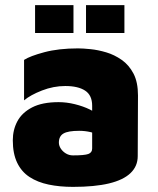

<svg xmlns="http://www.w3.org/2000/svg" viewBox="-20 -715 619 750"><path d="M265 15Q213 15 170 6Q127 -3 95.5 -23.5Q64 -44 47 -79.5Q30 -115 30 -167Q30 -208 48 -241.5Q66 -275 105.5 -295.5Q145 -316 209 -316Q240 -316 272.5 -308Q305 -300 331.5 -287Q358 -274 371 -259L374 -184Q355 -194 333.5 -199Q312 -204 289 -204Q246 -204 228 -193.5Q210 -183 210 -158Q210 -146 217.5 -134.5Q225 -123 237.5 -115.5Q250 -108 265 -108Q310 -108 325 -113.5Q340 -119 340 -135V-302Q340 -343 312.5 -361Q285 -379 235 -379Q189 -379 144 -361.5Q99 -344 74 -323V-481Q97 -496 153 -511Q209 -526 285 -526Q304 -526 333.5 -523Q363 -520 395 -510.5Q427 -501 455.5 -481Q484 -461 501.5 -427.5Q519 -394 519 -342L518 -105Q518 -66 490 -39Q462 -12 406 1.5Q350 15 265 15ZM316 -586V-695H466V-586ZM117 -586V-695H267V-586Z"/></svg>

Font: Maven Pro Black
Style: Regular
Weight: 900
Designer: Joe Prince
Foundry: Joe Prince
Version: Version 2.103